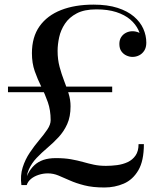

<svg xmlns="http://www.w3.org/2000/svg" viewBox="-20 -780 665 830"><path d="M72.5 20Q67 -21.5 78 -56.2Q89 -91 108.8 -120.2Q128.5 -149.5 149.2 -174Q170 -198.5 184.5 -220Q199 -241.5 199 -260.5Q199 -303.5 186.8 -338.2Q174.5 -373 158.5 -405.2Q142.5 -437.5 130.2 -472.2Q118 -507 118 -550Q118 -620 151 -666.5Q184 -713 243.8 -736.5Q303.5 -760 384 -760Q445 -760 488.2 -746Q531.5 -732 559 -708.5Q586.5 -685 599.5 -655.8Q612.5 -626.5 612.5 -595.5Q612.5 -575 603.8 -561.2Q595 -547.5 581.5 -540.8Q568 -534 552.5 -534Q540 -534 527 -539.8Q514 -545.5 505 -557.8Q496 -570 496 -590Q496 -607.5 504 -619.8Q512 -632 525 -638.5Q538 -645 552.5 -645Q567 -645 580.5 -639Q594 -633 602.8 -621.8Q611.5 -610.5 611.5 -595.5H590.5Q590.5 -624 578.5 -649.8Q566.5 -675.5 542.8 -695.8Q519 -716 482.5 -727.8Q446 -739.5 396.5 -739.5Q344.5 -739.5 311.8 -722.2Q279 -705 260.8 -677.5Q242.5 -650 235.8 -619Q229 -588 229 -560Q229 -523 237.5 -491.2Q246 -459.5 257 -431.2Q268 -403 276.5 -375.8Q285 -348.5 285 -320.5Q285 -275.5 270.5 -243.5Q256 -211.5 233.2 -187Q210.5 -162.5 185.2 -141.2Q160 -120 138.5 -97.5Q117 -75 104.5 -47Q92 -19 95 20ZM431.5 30.5Q380.5 30.5 344.5 21.2Q308.5 12 281.8 0Q255 -12 232.8 -21.2Q210.5 -30.5 187 -30.5Q166.5 -30.5 147.2 -24.2Q128 -18 114.2 -6.8Q100.5 4.5 95.5 20H83Q90.5 -8 101.5 -29.5Q112.5 -51 128.8 -66Q145 -81 167.8 -88.8Q190.5 -96.5 221.5 -96.5Q259 -96.5 287 -91.5Q315 -86.5 338.8 -79.8Q362.5 -73 386 -68Q409.5 -63 438 -63Q461.5 -63 486.2 -66.2Q511 -69.5 532 -79.2Q553 -89 566 -107.8Q579 -126.5 579 -157H602Q602 -84.5 578 -43.8Q554 -3 515 13.8Q476 30.5 431.5 30.5ZM14.5 -381.5V-405.5H465V-381.5Z"/></svg>

Font: BodoniModa 10 Custom
Style: Regular
Weight: 400
Designer: Owen Earl
Foundry: indestructible type
Version: Version 2.005